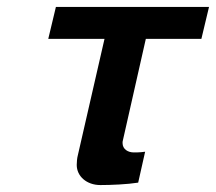

<svg xmlns="http://www.w3.org/2000/svg" viewBox="-20 -520 622 553"><path d="M560 -408 582 -500H141L119 -408H281L204 -72C202 -65 201 -52 201 -45C201 -12 230 13 269 13C300 13 347 11 378 6L398 -83C390 -82 382 -81 374 -81H365C349 -81 333 -90 333 -108C333 -111 333 -113 334 -116L400 -408Z"/></svg>

Font: Perun SemiBold Italic
Style: Regular
Weight: 400
Italic angle: -12°
Foundry: Copyright (c) Stefan Peev, Context Ltd, 2016
Version: Version 1.026